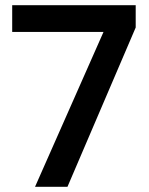

<svg xmlns="http://www.w3.org/2000/svg" viewBox="-20 -720 575 740"><path d="M115 0 379 -597H27V-700H503V-614L240 0Z"/></svg>

Font: DM Sans 20pt SemiBold
Style: Regular
Weight: 600
Version: Version 4.004;gftools[0.9.30]